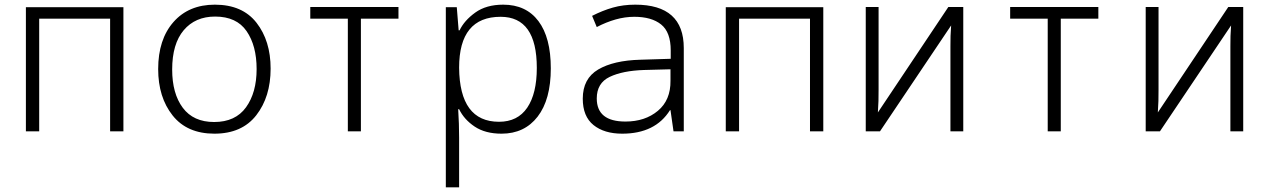

<svg xmlns="http://www.w3.org/2000/svg" viewBox="-20 -563 5440 823"><path d="M148 0V-483H452V0H509V-532H91V0Z M1140 -269Q1140 -388 1079.5 -465.5Q1019 -543 901 -543Q789 -543 723.5 -468.5Q658 -394 658 -267Q658 -146 720 -68Q782 10 899 10Q1017 10 1078.5 -69Q1140 -148 1140 -269ZM718 -265Q718 -375 767.5 -433.5Q817 -492 902 -492Q994 -492 1037 -429.5Q1080 -367 1080 -267Q1080 -166 1034.5 -103Q989 -40 898 -40Q809 -40 763.5 -101Q718 -162 718 -265Z M1527 0V-483H1688V-533H1310V-483H1471V0Z M2119 -41Q1950 -41 1948 -273Q1948 -491 2126 -491Q2281 -491 2281 -272Q2281 -162 2240 -101.5Q2199 -41 2119 -41ZM1948 240V27Q1948 1 1947 -32.5Q1946 -66 1944 -95H1948Q1969 -51 2014.5 -20.5Q2060 10 2130 10Q2228 10 2284.5 -63Q2341 -136 2341 -270Q2341 -402 2288 -472.5Q2235 -543 2137 -543Q2064 -543 2017 -509Q1970 -475 1950 -433H1946L1938 -532H1891V240Z M2538 -141Q2538 -207 2593.5 -233.5Q2649 -260 2741 -263L2854 -266V-217Q2855 -134 2800 -88Q2745 -42 2661 -42Q2538 -42 2538 -141ZM2852 -91H2854L2867 0H2911V-357Q2911 -543 2703 -543Q2651 -543 2607 -530.5Q2563 -518 2518 -495L2538 -447Q2578 -468 2618.5 -479.5Q2659 -491 2699 -491Q2773 -491 2814 -458Q2855 -425 2855 -347V-311L2725 -307Q2610 -304 2544 -265Q2478 -226 2478 -140Q2478 -64 2524 -27Q2570 10 2647 10Q2789 10 2852 -91Z M3148 0V-483H3452V0H3509V-532H3091V0Z M3752 0 4057 -454Q4055 -428 4054.5 -409Q4054 -390 4054 -365V0H4109V-533H4045L3743 -81Q3745 -110 3745.5 -130Q3746 -150 3746 -179V-533H3691V0Z M4527 0V-483H4688V-533H4310V-483H4471V0Z M4952 0 5257 -454Q5255 -428 5254.5 -409Q5254 -390 5254 -365V0H5309V-533H5245L4943 -81Q4945 -110 4945.5 -130Q4946 -150 4946 -179V-533H4891V0Z"/></svg>

Font: Noto Sans Mono UI Light
Style: Regular
Weight: 300
Designer: Monotype Design team
Foundry: Monotype Imaging Inc.
Version: 1.000